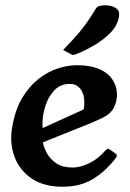

<svg xmlns="http://www.w3.org/2000/svg" viewBox="-20 -699 493 730"><path d="M420 -98Q383 -49 334.5 -19Q286 11 218 11Q145 11 98.5 -21.5Q52 -54 33.5 -107.5Q15 -161 28 -224Q39 -285 65.5 -328.5Q92 -372 126.5 -399Q161 -426 199 -438.5Q237 -451 273 -451Q320 -451 351 -439Q382 -427 399 -407.5Q416 -388 421.5 -365Q427 -342 423 -320Q418 -295 406.5 -279.5Q395 -264 374.5 -253.5Q354 -243 323 -230L86 -135L87 -187L360 -311L277 -225Q299 -268 300.5 -303Q302 -338 287 -359Q272 -380 246 -380Q211 -380 189 -358Q167 -336 155.5 -304.5Q144 -273 142 -243.5Q140 -214 145 -200L141 -170Q144 -143 157.5 -118Q171 -93 195 -77.5Q219 -62 256 -62Q285 -62 318.5 -78Q352 -94 380 -126Q389 -137 397 -131L421 -114Q428 -109 420 -98ZM220 -509Q255 -545 276 -569.5Q297 -594 312.5 -616.5Q328 -639 345 -667Q350 -675 360.5 -677Q371 -679 380 -679Q405 -679 421 -668Q437 -657 432 -634Q426 -601 399.5 -574Q373 -547 338.5 -527Q304 -507 274 -495Q270 -494 266 -492Q262 -490 258 -490Q255 -490 250 -493Z"/></svg>

Font: Young Serif Light
Style: Italic
Weight: 300
Italic angle: -10.979°
Designer: Bastien Sozeau
Foundry: NBR — Bastien Sozeau
Version: Version 5.001